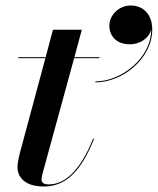

<svg xmlns="http://www.w3.org/2000/svg" viewBox="-20 -668 574 698"><path d="M377.5 -574.5C377.5 -537.5 403 -507 452 -507C487.5 -507 521.5 -527.5 529.5 -561C530.5 -458.5 422.5 -372 326.5 -372V-368.5C427.5 -368.5 533.5 -457 533.5 -560.5C533.5 -617.5 499.5 -648 455 -648C412 -648 377.5 -613 377.5 -574.5ZM322 -163 318.5 -164C270.5 -44 213.5 2.5 157 2.5C140 2.5 131 -4 131 -14.5C131 -23.5 134 -32.5 135.5 -40L249.5 -456.5H341.5V-460H250.5L277.5 -560H172.5L146 -460H46.5V-456.5H145L53.5 -116.5C48 -96.5 43.5 -73.5 43.5 -60.5C43.5 -25 69.5 10 139 10C223 10 276.5 -50.5 322 -163Z"/></svg>

Font: Bodoni* 48pt Medium
Style: Italic
Weight: 500
Italic angle: -13°
Version: Version 2.3